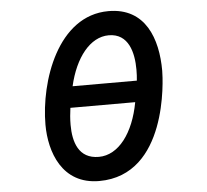

<svg xmlns="http://www.w3.org/2000/svg" viewBox="-59 -904 1119 1036"><g transform="rotate(-5 500.0 -385.5)"><path d="M437 69C808 69 827 -445 827 -494C827 -668 766 -840 566 -840C290 -840 174 -492 174 -259C174 -112 235 69 437 69ZM316 -338H667C637 -174 554 -61 446 -61C336 -61 309 -154 309 -246C309 -278 312 -310 316 -338ZM686 -453H338C373 -606 455 -710 556 -710C664 -710 689 -604 689 -512C689 -491 688 -471 686 -453Z"/></g></svg>

Font: LINE Seed JP_OTF Bold
Style: Regular
Weight: 700
Designer: LINE & Fontrix & Fontworks
Version: Version 1.009